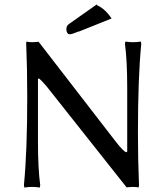

<svg xmlns="http://www.w3.org/2000/svg" viewBox="-20 -844 752 874"><path d="M420.9 -824.2V-820.8Q459.5 -803.2 487.8 -759.8L338.9 -700.2V-701.2Q308.1 -688 296.9 -688Q290.5 -688 286.4 -694.3Q282.2 -700.7 282.2 -710Q282.2 -719.2 284.9 -724.9Q287.6 -730.5 296.9 -736.8ZM99.1 -648.9 101.1 -654.8Q108.9 -651.9 128.9 -651.9L155.8 -653.8L501 -207Q542 -153.3 555.2 -150.9L559.1 -153.8V-444.8Q559.1 -568.8 548.8 -644L550.8 -654.8Q569.3 -651.9 585.9 -651.9Q602.5 -651.9 621.1 -654.8L623 -644Q607.9 -488.8 607.9 -242.2Q607.9 -116.2 612.8 0L610.8 9.8Q603 6.8 583 6.8L556.2 8.8L191.9 -451.2Q167.5 -479.5 157.2 -486.8V-487.8L152.8 -483.9V-200.2Q152.8 -76.2 163.1 -1L161.1 9.8Q142.6 6.8 126 6.8Q109.4 6.8 90.8 9.8L88.9 -1Q104 -156.2 104 -402.8Q104 -532.7 99.1 -648.9Z"/></svg>

Font: Linear Smooth Low Contrast
Style: Regular
Weight: 500
Designer: Philipp H. Poll, Flanker
Foundry: Philipp H. Poll, reworked by Flanker
Version: Version 1.010 | FøM Fix